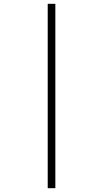

<svg xmlns="http://www.w3.org/2000/svg" viewBox="-20 -843 540 1006"><path d="M230 143V-823H270V143Z"/></svg>

Font: Zed Sans Extralight
Style: Regular
Weight: 200
Designer: Belleve Invis
Foundry: Belleve Invis
Version: Version 1.0.0; ttfautohint (v1.8.4)